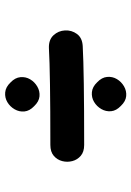

<svg xmlns="http://www.w3.org/2000/svg" viewBox="106 -652 542 795"><g transform="rotate(90 377.5 -255.0)"><path d="M179 -186Q283 -192 581 -192Q609 -192 625.5 -206Q642 -220 647.5 -241Q653 -262 647.5 -283Q642 -304 625.5 -318Q609 -332 581 -332Q279 -332 171 -326Q137 -324 121 -302Q105 -280 106.5 -252.5Q108 -225 126.5 -205Q145 -185 179 -186ZM420 -125Q401 -145 379.5 -147Q358 -149 339 -138Q320 -127 309 -108.5Q298 -90 300 -68Q302 -46 322 -27Q341 -7 363 -5Q385 -3 403.5 -14Q422 -25 433 -44Q444 -63 442 -84.5Q440 -106 420 -125ZM419 -484Q400 -504 378.5 -506Q357 -508 338 -497Q319 -486 308 -467.5Q297 -449 299 -427Q301 -405 321 -386Q340 -366 362 -364Q384 -362 402.5 -373Q421 -384 432 -403Q443 -422 441 -443.5Q439 -465 419 -484Z"/></g></svg>

Font: Balsamiq Sans
Style: Bold
Weight: 700
Designer: Michael Angeles
Foundry: Balsamiq SRL
Version: Version 1.020; ttfautohint (v1.8.4.7-5d5b);gftools[0.9.26]